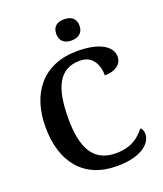

<svg xmlns="http://www.w3.org/2000/svg" viewBox="-167 -1039 982 1157"><g transform="rotate(-20 324.0 -460.5)"><path d="M383 -795C424 -795 458 -815 458 -863C458 -913 424 -931 383 -931C341 -931 309 -913 309 -863C309 -815 341 -795 383 -795ZM382 10C549 10 608 -61 608 -115C608 -133 601 -148 590 -156C556 -111 504 -65 403 -65C259 -65 203 -170 203 -358C203 -554 251 -664 387 -664C471 -664 499 -593 499 -529C568 -529 610 -562 610 -609C610 -674 538 -724 392 -724C171 -724 56 -574 56 -358C56 -137 167 10 382 10Z"/></g></svg>

Font: Noto Serif Devanagari SemiBold
Style: Regular
Weight: 600
Designer: Universal Thirst, Indian Type Foundry and the Monotype Design Team
Foundry: Monotype Imaging Inc.
Version: Version 2.004